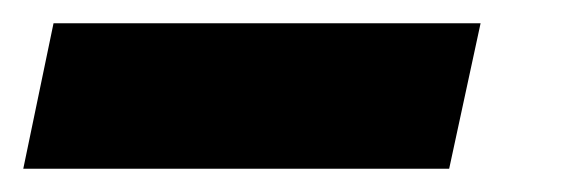

<svg xmlns="http://www.w3.org/2000/svg" viewBox="-103 49 490 165"><path d="M-83 194 -57 69H310L283 194Z"/></svg>

Font: Saira Condensed Black
Style: Italic
Weight: 900
Width: 3
Italic angle: -12°
Designer: Hector Gatti with collaboration of the Omnibus-Type team
Foundry: Omnibus-Type
Version: Version 1.101